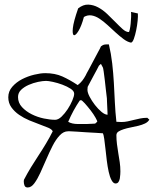

<svg xmlns="http://www.w3.org/2000/svg" viewBox="-20 -827 696 848"><path d="M85 -25.4Q85 -27.3 85.4 -30.3Q85.9 -33.2 85.9 -33.2Q100.6 -61.5 116.7 -87.9Q132.8 -114.3 149.9 -140.1Q167 -166 183.1 -192.9Q199.2 -219.7 212.9 -247.1Q209 -255.9 193.4 -262.7Q177.7 -269.5 155.8 -277.3Q133.8 -285.2 109.4 -295.4Q85 -305.7 64.5 -319.8Q43.9 -334 30.3 -353Q16.6 -372.1 16.6 -397.5Q16.6 -423.8 34.2 -443.8Q51.8 -463.9 77.1 -477.1Q102.5 -490.2 130.9 -497.1Q159.2 -503.9 179.7 -503.9Q222.7 -503.9 255.4 -489.3Q288.1 -474.6 323.2 -451.2Q335 -460 343.3 -470.7Q351.6 -481.4 358.4 -494.1Q361.3 -501 371.6 -519Q381.8 -537.1 392.1 -557.6Q402.3 -578.1 412.6 -596.2Q422.9 -614.3 425.8 -622.1Q433.6 -627.9 438.5 -629.4Q443.4 -630.9 452.1 -630.9Q453.1 -630.9 456.5 -630.9Q460 -630.9 460.9 -630.9Q470.7 -589.8 475.6 -546.9Q480.5 -503.9 482.9 -460.9Q485.4 -418 487.3 -375Q489.3 -332 494.1 -289.1Q497.1 -289.1 504.9 -288.6Q512.7 -288.1 516.6 -288.1Q530.3 -288.1 543.9 -291Q557.6 -293.9 571.3 -297.4Q585 -300.8 599.1 -303.7Q613.3 -306.6 627.9 -306.6H630.9Q631.8 -305.7 634.8 -302.7Q637.7 -299.8 639.6 -298.8Q633.8 -288.1 620.6 -281.7Q607.4 -275.4 591.3 -271.5Q575.2 -267.6 557.6 -264.2Q540 -260.7 526.4 -256.3Q512.7 -252 503.4 -246.1Q494.1 -240.2 494.1 -229.5Q494.1 -210 496.6 -190.4Q499 -170.9 502.4 -150.9Q505.9 -130.9 508.8 -110.8Q511.7 -90.8 511.7 -70.3Q511.7 -65.4 511.2 -56.6Q510.7 -47.9 509.3 -39.1Q507.8 -30.3 503.4 -23.4Q499 -16.6 490.2 -16.6Q480.5 -16.6 472.7 -31.2Q464.8 -45.9 460 -68.4Q455.1 -90.8 451.7 -117.7Q448.2 -144.5 445.8 -169.4Q443.4 -194.3 440.4 -213.4Q437.5 -232.4 434.6 -238.3Q426.8 -239.3 405.8 -240.2Q384.8 -241.2 361.8 -242.7Q338.9 -244.1 318.4 -245.6Q297.9 -247.1 290 -247.1H280.3Q260.7 -247.1 243.7 -229Q226.6 -210.9 212.4 -183.1Q198.2 -155.3 184.6 -123.5Q170.9 -91.8 158.2 -64Q145.5 -36.1 131.8 -17.6Q118.2 1 102.5 1Q91.8 1 88.4 -7.3Q85 -15.6 85 -25.4ZM281.2 -289.1Q289.1 -284.2 300.3 -281.7Q311.5 -279.3 323.2 -279.3Q335 -279.3 345.2 -279.3Q355.5 -279.3 363.3 -279.3Q367.2 -279.3 373 -279.8Q378.9 -280.3 384.8 -280.3Q390.6 -280.3 395 -280.8Q399.4 -281.2 400.4 -281.2L409.2 -289.1Q411.1 -291 402.3 -306.6Q393.6 -322.3 380.4 -339.4Q367.2 -356.4 354.5 -370.6Q341.8 -384.8 336.9 -384.8Q335.9 -384.8 335 -383.8Q334 -382.8 332 -382.8Q317.4 -361.3 304.7 -337.9Q292 -314.5 281.2 -289.1ZM59.6 -398.4Q59.6 -373 77.1 -354Q94.7 -335 120.1 -322.3Q145.5 -309.6 173.8 -303.7Q202.1 -297.9 223.6 -297.9Q237.3 -297.9 252 -312Q266.6 -326.2 278.8 -344.7Q291 -363.3 299.3 -382.8Q307.6 -402.3 307.6 -413.1Q307.6 -424.8 292 -435.1Q276.4 -445.3 255.4 -453.1Q234.4 -460.9 213.9 -465.3Q193.4 -469.7 183.6 -469.7Q168.9 -469.7 147.9 -465.3Q127 -460.9 106.9 -452.1Q86.9 -443.4 73.2 -430.2Q59.6 -417 59.6 -398.4ZM366.2 -430.7Q366.2 -418 376 -399.4Q385.7 -380.9 399.4 -363.3Q413.1 -345.7 428.2 -333Q443.4 -320.3 455.1 -320.3Q455.1 -325.2 454.6 -335Q454.1 -344.7 453.6 -356.4Q453.1 -368.2 452.6 -377.9Q452.1 -387.7 452.1 -392.6Q450.2 -406.2 447.8 -428.7Q445.3 -451.2 442.9 -472.7Q440.4 -494.1 438 -510.7Q435.5 -527.3 434.6 -528.3L425.8 -544.9Q424.8 -543.9 421.4 -541Q418 -538.1 417 -537.1Q414.1 -531.2 407.2 -518.1Q400.4 -504.9 392.1 -490.2Q383.8 -475.6 377 -461.9Q370.1 -448.2 367.2 -443.4Q367.2 -441.4 366.7 -436.5Q366.2 -431.6 366.2 -430.7ZM588.9 -767.6Q589.8 -755.9 587.9 -735.4Q585.9 -714.8 581.5 -693.4Q577.1 -671.9 571.3 -655.8Q565.4 -639.6 558.6 -638.7Q543 -641.6 525.9 -654.3Q508.8 -667 491.2 -683.1Q473.6 -699.2 455.6 -715.8Q437.5 -732.4 419.9 -744.1Q402.3 -755.9 384.8 -758.8Q367.2 -761.7 350.6 -752Q339.8 -711.9 326.7 -690.4Q313.5 -668.9 306.2 -671.9Q298.8 -674.8 301.8 -703.1Q304.7 -731.4 325.2 -790Q347.7 -807.6 370.1 -806.6Q392.6 -805.7 413.6 -794.4Q434.6 -783.2 453.6 -765.1Q472.7 -747.1 489.7 -729.5Q506.8 -711.9 521.5 -698.7Q536.1 -685.5 548.8 -685.5Q550.8 -685.5 553.2 -696.8Q555.7 -708 557.1 -722.7Q558.6 -737.3 559.1 -752Q559.6 -766.6 558.6 -774.4Z"/></svg>

Font: Zeyada
Style: Regular
Weight: 400
Version: Version 1.002 2010